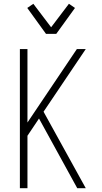

<svg xmlns="http://www.w3.org/2000/svg" viewBox="-20 -994 540 1014"><path d="M85 0V-735H125V-347L386 -735H433L210 -404L433 0H388L186 -368L125 -277V0ZM223 -815 124 -952 156 -974 250 -850 344 -974 376 -952 277 -815Z"/></svg>

Font: Iosevka Extralight
Style: Regular
Weight: 200
Monospace: yes
Designer: Belleve Invis
Foundry: Belleve Invis
Version: Version 32.0.1; ttfautohint (v1.8.4)